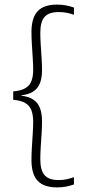

<svg xmlns="http://www.w3.org/2000/svg" viewBox="-20 -696 374 836"><path d="M302 -663V-631.5Q289.5 -636.5 272.8 -640Q256 -643.5 235.5 -643.5Q193 -643.5 174.2 -622.5Q155.5 -601.5 155.5 -553.5Q155.5 -532 157.2 -503.2Q159 -474.5 161 -444.8Q163 -415 163 -390.5Q163 -359.5 154.8 -336.2Q146.5 -313 127 -299Q107.5 -285 73 -281V-274.5L71.5 -279.5Q107 -275.5 126.8 -261.2Q146.5 -247 154.8 -223.2Q163 -199.5 163 -167.5Q163 -142.5 161 -112.5Q159 -82.5 157.2 -53.5Q155.5 -24.5 155.5 -3Q155.5 45.5 174.2 66.8Q193 88 235.5 88Q256.5 88 273 84Q289.5 80 302 75.5V107Q287.5 112.5 268.8 116.2Q250 120 228.5 120Q171 120 144 91.2Q117 62.5 117 1Q117 -24 118.8 -54.2Q120.5 -84.5 122.5 -113.8Q124.5 -143 124.5 -165Q124.5 -194.5 117.2 -214.8Q110 -235 91.2 -246.8Q72.5 -258.5 37.5 -261.5V-298Q72.5 -301 91.2 -312.5Q110 -324 117.2 -344Q124.5 -364 124.5 -392Q124.5 -414.5 122.5 -443.8Q120.5 -473 118.8 -502.8Q117 -532.5 117 -556.5Q117 -618 143.8 -647Q170.5 -676 228.5 -676Q250 -676 268.8 -672.2Q287.5 -668.5 302 -663Z"/></svg>

Font: Anek Devanagari Medium ExtraLight
Style: Regular
Weight: 250
Version: Version 1.003